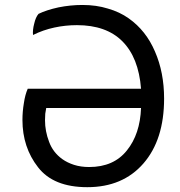

<svg xmlns="http://www.w3.org/2000/svg" viewBox="-20 -738 733 781"><path d="M92.8 -377Q82 -352.5 77.1 -318.4Q71.3 -284.2 71.3 -250Q71.3 -138.7 134.8 -57.6Q197.3 23.4 335 23.4Q479.5 23.4 563.5 -73.2Q647.5 -169.9 647.5 -336.9Q647.5 -443.4 610.4 -528.3Q574.2 -613.3 503.9 -663.1Q466.8 -689.5 418.9 -703.1Q372.1 -717.8 315.4 -717.8Q266.6 -717.8 217.8 -708Q168.9 -697.3 136.7 -681.6Q125 -668 119.1 -641.6Q112.3 -616.2 114.3 -595.7Q155.3 -616.2 201.2 -626Q246.1 -635.7 293 -635.7Q412.1 -635.7 477.5 -570.3Q543.9 -503.9 553.7 -377Q400.4 -377 92.8 -377ZM553.7 -298.8Q549.8 -192.4 496.1 -126Q442.4 -58.6 342.8 -58.6Q308.6 -58.6 281.2 -67.4Q253.9 -76.2 233.4 -90.8Q195.3 -118.2 179.7 -161.1Q163.1 -204.1 163.1 -249Q163.1 -262.7 164.1 -275.4Q166 -289.1 168 -298.8Q296.9 -298.8 553.7 -298.8Z"/></svg>

Font: cl
Style: Regular
Weight: 400
Designer: Mitja Miklavcic
Version: Version 1.0